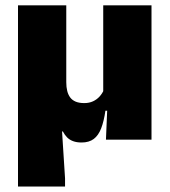

<svg xmlns="http://www.w3.org/2000/svg" viewBox="-20 -512 622 704"><path d="M535.5 -492.5V0H368.5L374 -131L358.5 -144.5V-492.5ZM223 -210.5Q223 -192.5 226.5 -178.5Q230 -164.5 237.5 -154.5Q245 -144.5 257.8 -139.2Q270.5 -134 289 -134Q307 -134 321 -140.5Q335 -147 345 -158Q355 -169 360.5 -182L393.5 -106H366.5Q361 -67.5 351 -41.5Q341 -15.5 323.8 -2.5Q306.5 10.5 279 10.5Q261 10.5 247.8 5.5Q234.5 0.5 225.8 -8.5Q217 -17.5 210.5 -30H207.5L218.5 142V172H46V-492.5H223Z"/></svg>

Font: Anek Odia Medium ExtraBold
Style: Regular
Weight: 800
Version: Version 1.003